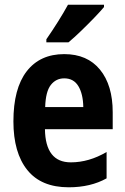

<svg xmlns="http://www.w3.org/2000/svg" viewBox="-20 -786 533 816"><path d="M253 -556Q351 -556 405 -490Q459 -424 459 -309V-237H171Q173 -96 281 -96Q358 -96 433 -140V-28Q365 10 272 10Q155 10 96 -63.5Q37 -137 37 -270Q37 -410 93.5 -483Q150 -556 253 -556ZM253 -453Q218 -453 196 -425Q174 -397 172 -331H334Q333 -387 313 -420Q293 -453 253 -453ZM422 -756Q407 -738 380.5 -710.5Q354 -683 324.5 -654.5Q295 -626 271 -606H177V-619Q202 -655 226.5 -694Q251 -733 269 -766H422Z"/></svg>

Font: Noto Sans Sinhala UI Condensed
Style: Bold
Weight: 700
Width: 3
Designer: Jelle Bosma - Monotype Design Team
Foundry: Monotype Imaging Inc.
Version: Version 2.006; ttfautohint (v1.8.4.7-5d5b)